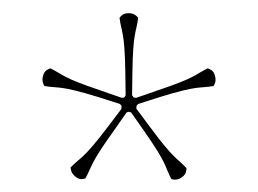

<svg xmlns="http://www.w3.org/2000/svg" viewBox="-20 -736 400 298"><path d="M168.5 -571.5C169 -570.5 168 -568 168.5 -567L146.5 -538C108.5 -488 106 -493 89.5 -476C90 -472 90.5 -467 97.5 -461.5C104.5 -456 108.5 -458.5 112.5 -459C124 -480 119 -480.5 155.5 -531.5L176.5 -561.5C178 -561.5 178 -562.5 179.5 -562.5C180.5 -562.5 182.5 -561.5 183.5 -561.5L204.5 -531.5C240.5 -480 235 -479 246 -458C250 -457 255.5 -456 262.5 -461C269.5 -466 269 -471 269.5 -475C253 -492.5 251 -487.5 213.5 -538L191.5 -567.5C192 -568.5 191.5 -570.5 192 -571.5C192 -572.5 194 -573.5 194 -574.5L228.5 -585.5C288.5 -604 288 -598.5 311.5 -602.5C313.5 -606 316 -610.5 313.5 -619C311 -627.5 306 -628 302.5 -630C281 -619.5 285 -616 225.5 -596L191 -584C190 -585 188.5 -584 187.5 -585C186.5 -585.5 186 -587.5 185 -588L185.5 -624.5C186.5 -687.5 191.5 -685 194.5 -708.5C191.5 -711.5 188.5 -715.5 179.5 -715.5C170.5 -715.5 168.5 -711.5 165.5 -708.5C168.5 -685 173.5 -687.5 174.5 -624.5L175 -588C174 -587.5 174 -585.5 173 -585C172 -584 170.5 -585 169.5 -584L135 -596C75.5 -616 79.5 -619.5 58 -630C54.5 -628 49.5 -627.5 47 -619C44.5 -610.5 47 -606 49 -602.5C72.5 -598.5 72 -604 132 -585.5L166.5 -574.5C166.5 -573.5 168.5 -572.5 168.5 -571.5Z"/></svg>

Font: ZnikomitSC
Style: Regular
Weight: 100
Designer: gluk
Foundry: gluk
Version: Version 0.55